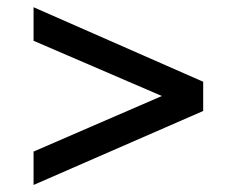

<svg xmlns="http://www.w3.org/2000/svg" viewBox="-20 -616 656 532"><path d="M73 -103.5V-196L428.5 -350L73 -503V-596L543 -389.5V-308.5Z"/></svg>

Font: Overpass Mono Light Medium
Style: Regular
Weight: 500
Monospace: yes
Version: Version 4.000